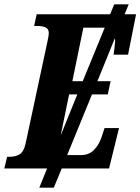

<svg xmlns="http://www.w3.org/2000/svg" viewBox="-40 -780 650 889"><path d="M493 -590Q493 -599 492 -603L411 -404H472L459 -343H386L271 -62H335Q371 -62 394 -84.5Q417 -107 430 -144L444 -187H511L465 0H246L209 89H142L178 0H-20L-7 -54H3Q33 -54 51.5 -66Q70 -78 78 -113L180 -589Q186 -617 186 -626Q186 -646 171.5 -653Q157 -660 128 -660H118L130 -714H470L489 -760H556L537 -714H590L553 -527H486Q487 -532 490 -558Q493 -584 493 -590ZM343 -404 445 -652H437H346L295 -404ZM318 -343H280L241 -153Z"/></svg>

Font: Noto Serif CondExtraBold
Style: Italic
Weight: 800
Width: 3
Italic angle: -12°
Designer: Monotype Design Team
Foundry: Monotype Imaging Inc.
Version: Version 1.001